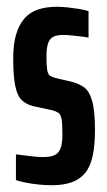

<svg xmlns="http://www.w3.org/2000/svg" viewBox="-20 -538 315 566"><path d="M133 8Q115 8 94.5 6Q74 4 56.5 0.5Q39 -3 27 -7V-83Q33 -82 42.5 -81Q52 -80 63.5 -78.5Q75 -77 86 -76Q97 -75 106 -75Q128 -75 140.5 -80.5Q153 -86 158.5 -100.5Q164 -115 164 -142Q164 -173 161.5 -187Q159 -201 152 -205.5Q145 -210 134 -213L78 -225Q55 -231 42.5 -244.5Q30 -258 24.5 -287Q19 -316 19 -366Q19 -408 27.5 -436.5Q36 -465 52 -483.5Q68 -502 92 -510Q116 -518 148 -518Q164 -518 181 -516Q198 -514 214 -511.5Q230 -509 241 -505V-427Q232 -429 218.5 -430.5Q205 -432 191.5 -433.5Q178 -435 166 -435Q149 -435 138 -430Q127 -425 122 -411Q117 -397 117 -372Q117 -345 119 -332.5Q121 -320 126.5 -315.5Q132 -311 144 -308L195 -296Q213 -291 228 -280.5Q243 -270 251.5 -241Q260 -212 260 -155Q260 -109 253 -77.5Q246 -46 230.5 -27.5Q215 -9 191 -0.5Q167 8 133 8Z"/></svg>

Font: Saira UltraCondensed
Style: Bold
Weight: 700
Width: 1
Designer: Hector Gatti with collaboration of the Omnibus-Type team
Foundry: Omnibus-Type
Version: Version 1.101